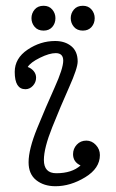

<svg xmlns="http://www.w3.org/2000/svg" viewBox="-20 -635 402 665"><path d="M259 -62Q233 -74 233 -101Q233 -120 246 -134Q259 -148 279 -148Q298 -148 312 -133Q326 -118 326 -98Q326 -52 275 -21Q224 10 172 10Q132 10 105.5 -11Q79 -32 79 -73Q79 -118 109 -191.5Q139 -265 169 -331.5Q199 -398 199 -425Q199 -451 173 -451Q151 -451 118.5 -435Q86 -419 76 -403Q88 -399 96.5 -389Q105 -379 105 -366Q105 -350 94 -338Q83 -326 68 -326Q31 -326 31 -386Q31 -433 75.5 -463Q120 -493 171 -493Q205 -493 227 -475Q249 -457 249 -422Q249 -399 219.5 -333Q190 -267 161 -194.5Q132 -122 132 -81Q132 -35 175 -35Q229 -35 259 -62ZM131 -529Q111 -529 100 -542Q89 -555 89 -572Q89 -589 100 -602Q111 -615 131 -615Q150 -615 161 -602Q172 -589 172 -572Q172 -554 161 -541.5Q150 -529 131 -529ZM267 -529Q247 -529 236 -542Q225 -555 225 -572Q225 -589 236 -602Q247 -615 267 -615Q286 -615 297 -602Q308 -589 308 -572Q308 -554 297 -541.5Q286 -529 267 -529Z"/></svg>

Font: Bonbon
Style: Regular
Weight: 400
Designer: Ksenia Erulevich
Foundry: Cyreal (www.cyreal.org)
Version: Version 1.001